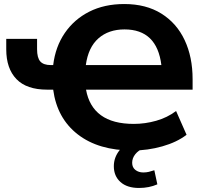

<svg xmlns="http://www.w3.org/2000/svg" viewBox="-20 -736 1025 953"><path d="M638 11Q469 11 366 -69Q263 -149 244 -291H214Q112 -291 61.5 -343.5Q11 -396 11 -491V-543H164V-492Q164 -449 180 -431Q196 -413 232 -413H244Q255 -504 301.5 -572Q348 -640 423 -678Q498 -716 597 -716Q705 -716 781 -668.5Q857 -621 896.5 -537Q936 -453 936 -343V-291H407Q422 -207 481 -164Q540 -121 644 -121Q700 -121 755 -136.5Q810 -152 854 -185L906 -67Q858 -30 785.5 -9.5Q713 11 638 11ZM598 -590Q519 -590 468.5 -545.5Q418 -501 406 -413H781Q759 -590 598 -590ZM670 197Q611 197 578 167.5Q545 138 545 89Q545 45 574 9Q603 -27 651 -45L693 0Q667 10 651.5 29.5Q636 49 636 72Q636 95 652 107.5Q668 120 691 120Q706 120 718.5 117Q731 114 746 109L761 179Q720 197 670 197Z"/></svg>

Font: Nunito Sans ExtraBold
Style: Regular
Weight: 800
Designer: Vernon Adams
Foundry: Vernon Adams
Version: Version 3.101; ttfautohint (v1.8.4.7-5d5b);gftools[0.9.27]